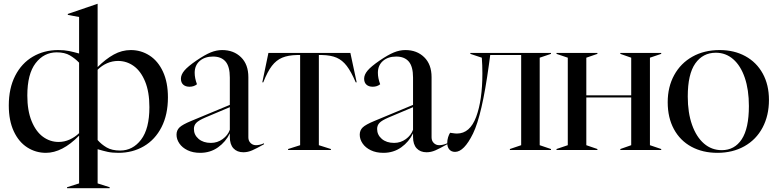

<svg xmlns="http://www.w3.org/2000/svg" viewBox="-20 -785 4065 1005"><path d="M331 195 394 175V-75Q306 15 220 15Q167 15 122.5 -13.5Q78 -42 52 -98Q26 -154 26 -233Q26 -323 59.5 -388.5Q93 -454 152 -488.5Q211 -523 285 -523Q317 -523 341 -518Q365 -513 394 -505V-696L335 -707V-712L490 -765H491V-434Q533 -476 575.5 -499.5Q618 -523 665 -523Q718 -523 762.5 -494.5Q807 -466 833 -410Q859 -354 859 -275Q859 -185 825.5 -119.5Q792 -54 733 -19.5Q674 15 600 15Q567 15 544 10Q521 5 491 -4V175L554 195V200H331ZM287 -42Q317 -42 344.5 -54.5Q372 -67 394 -88V-457Q373 -479 346 -495Q319 -511 277 -511Q210 -511 166.5 -454.5Q123 -398 123 -285Q123 -206 145.5 -151Q168 -96 205 -69Q242 -42 287 -42ZM491 -52Q511 -29 538.5 -13Q566 3 609 3Q675 3 718.5 -54Q762 -111 762 -224Q762 -304 739.5 -358.5Q717 -413 680 -439.5Q643 -466 598 -466Q568 -466 540.5 -454Q513 -442 491 -420Z M904 -80Q904 -103 919.5 -118Q935 -133 981 -152L1183 -236V-379Q1183 -437 1160.5 -463Q1138 -489 1095 -489Q1052 -489 1025.5 -466Q999 -443 999 -404Q999 -376 1011 -344Q995 -331 972 -331Q951 -331 939 -342Q927 -353 927 -373Q927 -394 945 -415.5Q963 -437 1008 -468Q1052 -498 1082.5 -510.5Q1113 -523 1143 -523Q1203 -523 1241.5 -485.5Q1280 -448 1280 -381V-66Q1280 -48 1291.5 -36.5Q1303 -25 1320 -25Q1339 -25 1362 -35V-30Q1323 -8 1300 2Q1277 12 1254 12Q1221 12 1202 -8.5Q1183 -29 1183 -68V-87Q1162 -43 1121.5 -14Q1081 15 1028 15Q990 15 962 1.5Q934 -12 919 -34Q904 -56 904 -80ZM1084 -37Q1118 -37 1145.5 -57Q1173 -77 1183 -106V-224L1055 -170Q1020 -155 1007.5 -142Q995 -129 995 -110Q995 -79 1019.5 -58Q1044 -37 1084 -37Z M1488 -5 1551 -25V-497H1534Q1488 -496 1457 -483Q1426 -470 1403 -440Q1380 -410 1358 -354H1353L1385 -508H1814L1847 -354H1842Q1818 -410 1795 -440Q1772 -470 1742 -483Q1712 -496 1666 -497H1649V-25L1712 -5V0H1488Z M1863 -80Q1863 -103 1878.5 -118Q1894 -133 1940 -152L2142 -236V-379Q2142 -437 2119.5 -463Q2097 -489 2054 -489Q2011 -489 1984.5 -466Q1958 -443 1958 -404Q1958 -376 1970 -344Q1954 -331 1931 -331Q1910 -331 1898 -342Q1886 -353 1886 -373Q1886 -394 1904 -415.5Q1922 -437 1967 -468Q2011 -498 2041.5 -510.5Q2072 -523 2102 -523Q2162 -523 2200.5 -485.5Q2239 -448 2239 -381V-66Q2239 -48 2250.5 -36.5Q2262 -25 2279 -25Q2298 -25 2321 -35V-30Q2282 -8 2259 2Q2236 12 2213 12Q2180 12 2161 -8.5Q2142 -29 2142 -68V-87Q2121 -43 2080.5 -14Q2040 15 1987 15Q1949 15 1921 1.5Q1893 -12 1878 -34Q1863 -56 1863 -80ZM2043 -37Q2077 -37 2104.5 -57Q2132 -77 2142 -106V-224L2014 -170Q1979 -155 1966.5 -142Q1954 -129 1954 -110Q1954 -79 1978.5 -58Q2003 -37 2043 -37Z M2321 -37Q2321 -52 2325.5 -66.5Q2330 -81 2336 -90Q2339 -90 2350.5 -88Q2362 -86 2372 -86Q2440 -86 2472.5 -173.5Q2505 -261 2505 -401Q2505 -444 2502 -483L2442 -503V-508H2864V-503L2805 -483V-25L2864 -5V0H2649V-5L2708 -25V-497H2546L2539 -445Q2503 -182 2456 -86Q2409 10 2362 10Q2343 10 2332 -2.5Q2321 -15 2321 -37Z M2893 -5 2952 -25V-483L2893 -503V-508H3107V-503L3049 -483V-286H3284V-483L3227 -503V-508H3441V-503L3382 -483V-25L3441 -5V0H3227V-5L3284 -25V-275H3049V-25L3107 -5V0H2893Z M3475 -250Q3475 -330 3509 -392Q3543 -454 3604.5 -488.5Q3666 -523 3747 -523Q3823 -523 3881.5 -491Q3940 -459 3972.5 -400Q4005 -341 4005 -262Q4005 -180 3971.5 -117Q3938 -54 3876.5 -19.5Q3815 15 3735 15Q3658 15 3599 -17Q3540 -49 3507.5 -109Q3475 -169 3475 -250ZM3758 1Q3825 1 3862.5 -56Q3900 -113 3900 -230Q3900 -315 3878.5 -378Q3857 -441 3818 -475Q3779 -509 3727 -509Q3659 -509 3619.5 -453Q3580 -397 3580 -280Q3580 -195 3602.5 -131.5Q3625 -68 3665 -33.5Q3705 1 3758 1Z"/></svg>

Font: Nyght Serif
Style: Regular
Weight: 400
Designer: Maksym Kobuzan
Version: Version 0.410